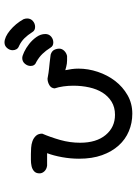

<svg xmlns="http://www.w3.org/2000/svg" viewBox="102 -736 602 845"><g transform="rotate(-90 402.5 -314.0)"><path d="M95.7 -407.2Q80.1 -409.2 70.8 -418.9Q61.5 -428.7 61.5 -440.4Q61.5 -456.1 70.8 -464.4Q80.1 -472.7 93.3 -475.6Q106.4 -478.5 121.1 -478.5Q135.7 -478.5 146.5 -478.5Q158.2 -478.5 173.8 -477.5Q189.5 -476.6 203.1 -471.7Q216.8 -466.8 226.6 -456.5Q236.3 -446.3 236.3 -428.7Q220.7 -392.6 208.5 -349.6Q196.3 -306.6 196.3 -261.7Q196.3 -190.4 230.5 -149.4Q264.6 -108.4 319.3 -108.4Q352.5 -108.4 377 -123.5Q401.4 -138.7 417 -163.6Q432.6 -188.5 439.9 -221.7Q447.3 -254.9 447.3 -292Q447.3 -314.5 444.3 -335.4Q441.4 -356.4 435.5 -374Q436.5 -389.6 450.2 -397.5Q463.9 -405.3 478.5 -405.3Q494.1 -402.3 504.4 -400.9Q514.6 -399.4 524.9 -398.4Q535.2 -397.5 548.3 -396Q561.5 -394.5 584 -391.6Q599.6 -386.7 605 -376Q610.4 -365.2 610.4 -353.5Q610.4 -341.8 601.1 -332Q591.8 -322.3 578.1 -319.3Q566.4 -319.3 558.6 -319.3Q550.8 -319.3 544.4 -320.3Q538.1 -321.3 531.7 -322.8Q525.4 -324.2 515.6 -327.1Q518.6 -313.5 520.5 -298.8Q522.5 -284.2 522.5 -269.5Q522.5 -226.6 508.3 -184.1Q494.1 -141.6 468.3 -107.9Q442.4 -74.2 405.8 -53.2Q369.1 -32.2 324.2 -32.2Q283.2 -32.2 247.1 -47.4Q210.9 -62.5 184.1 -92.3Q157.2 -122.1 141.6 -165.5Q126 -209 126 -266.6Q126 -303.7 132.8 -341.3Q139.6 -378.9 150.4 -407.2H121.1ZM552.7 -454.1Q534.2 -460.9 534.2 -479.5Q534.2 -493.2 543.9 -504.9Q553.7 -516.6 569.3 -516.6Q578.1 -516.6 595.7 -508.3Q613.3 -500 630.9 -486.3Q648.4 -472.7 661.6 -454.1Q674.8 -435.5 674.8 -415Q674.8 -399.4 663.6 -389.6Q652.3 -379.9 637.7 -379.9Q622.1 -379.9 615.2 -391.6Q601.6 -413.1 587.4 -427.7Q573.2 -442.4 552.7 -454.1ZM623 -530.3Q612.3 -534.2 607.9 -542Q603.5 -549.8 603.5 -558.6Q603.5 -572.3 613.3 -583.5Q623 -594.7 637.7 -594.7Q649.4 -594.7 663.1 -588.4Q676.8 -582 690.9 -570.3Q705.1 -558.6 717.8 -543.5Q730.5 -528.3 740.2 -510.7Q743.2 -502 743.2 -495.1Q743.2 -479.5 731.9 -469.7Q720.7 -460 706.1 -460Q690.4 -460 683.6 -471.7Q669.9 -493.2 655.8 -507.3Q641.6 -521.5 623 -530.3Z"/></g></svg>

Font: Gamja Flower
Style: Regular
Weight: 400
Designer: YoonDesign Inc.
Foundry: YoonDesign Inc.
Version: Version 3.00;build 20171102